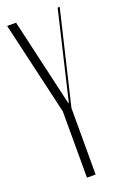

<svg xmlns="http://www.w3.org/2000/svg" viewBox="-138 -745 516 790"><g transform="rotate(-20 120.0 -349.5)"><path d="M43 -699 132 -314H134L225 -699H234L137 -291V0H99V-290L4 -699Z"/></g></svg>

Font: Moniqa ExtLt Narrow Display
Style: Regular
Weight: 200
Width: 4
Designer: Rajesh Rajput
Foundry: Rajesh Rajput
Version: Version 1.000